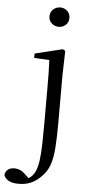

<svg xmlns="http://www.w3.org/2000/svg" viewBox="-145 -805 522 1112"><g transform="rotate(5 116.0 -248.5)"><path d="M7.9 271Q-32.3 271 -53.8 257.4Q-75.3 243.8 -78.7 224.9Q-69.5 183.9 -24 183.9Q-5.9 183.9 9.8 190.9Q25.6 197.9 42.7 215.4L76.1 245.6V252.4H47.8V242.8Q62.5 234.9 75.9 223.3Q89.4 211.6 98.3 194.2Q111.3 168.3 117.1 126.6Q123 84.8 124.2 28.4Q125.5 -28 125.5 -96V-287.7Q125.5 -338.3 124.9 -379.9Q124.3 -421.6 122.3 -458.9L34.1 -463V-488.6L194.9 -528L209.7 -519.4L205.9 -380.2V-104.3Q205.9 -13.2 201.4 46.9Q196.9 106.9 182.4 146.4Q168 185.8 137.4 215.6Q108.3 244.9 77.3 258Q46.3 271 7.9 271ZM159.6 -655Q136.3 -655 118.7 -670.5Q101.1 -686 101.1 -711.1Q101.1 -735.9 118.7 -751.8Q136.3 -767.7 159.6 -767.7Q182.8 -767.7 200 -751.8Q217.2 -735.9 217.2 -711.1Q217.2 -686 200 -670.5Q182.8 -655 159.6 -655Z"/></g></svg>

Font: Noto Serif HK
Style: Regular
Weight: 200
Designer: Ryoko NISHIZUKA 西塚涼子 (kana & ideographs); Frank Grießhammer (Latin, Greek & Cyrillic); Wenlong ZHANG 张文龙 (bopomofo); San
Foundry: Adobe
Version: Version 2.001;hotconv 1.1.0;makeotfexe 2.6.0